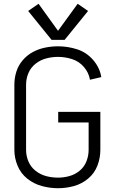

<svg xmlns="http://www.w3.org/2000/svg" viewBox="-20 -988 615 1016"><path d="M253 -777 129 -930 184 -968 287 -825 391 -968 446 -930 322 -777ZM287 8Q244 8 201.5 -3.5Q159 -15 124.5 -42.5Q90 -70 73 -111Q56 -152 56 -195V-540Q56 -575 66.5 -608.5Q77 -642 100 -669Q123 -696 153.5 -712.5Q184 -729 218.5 -736Q253 -743 287 -743Q339 -743 388.5 -727Q438 -711 473 -670.5Q508 -630 516 -580L456 -566Q450 -603 424.5 -633Q399 -663 362 -675Q325 -687 287 -687Q256 -687 225 -679Q194 -671 168.5 -651Q143 -631 130.5 -601.5Q118 -572 118 -540V-195Q118 -163 130.5 -133.5Q143 -104 168.5 -84Q194 -64 224.5 -56Q255 -48 287 -48Q318 -48 348 -56.5Q378 -65 402 -85Q426 -105 437.5 -134.5Q449 -164 449 -195V-340H288V-396H511V-195Q511 -152 495.5 -111.5Q480 -71 446.5 -43Q413 -15 371.5 -3.5Q330 8 287 8Z"/></svg>

Font: Jozsika Light
Style: Regular
Weight: 300
Monospace: yes
Designer: Belleve Invis
Foundry: Belleve Invis
Version: 2.1.0